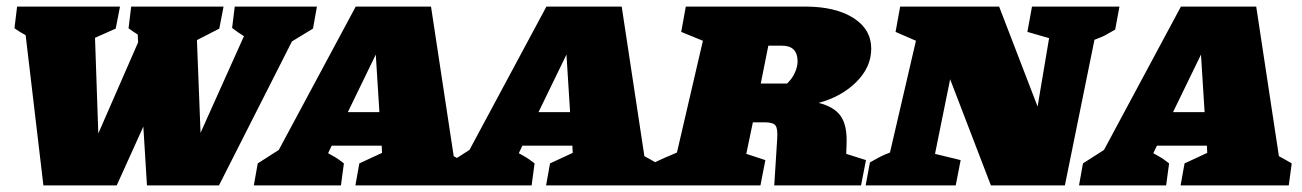

<svg xmlns="http://www.w3.org/2000/svg" viewBox="-20 -564 3959 584"><path d="M112 0 58 -457Q41 -466 24 -478L32 -544H345L332 -477L269 -449L279 -158L400 -435L399 -459Q384 -468 371 -478L379 -544H660L647 -477L579 -442L590 -160L722 -454Q704 -465 686 -479L694 -544H944L932 -477L868 -438L646 0H427L416 -179L335 0Z M1360 -89Q1371 -83 1380 -78Q1389 -73 1399 -67L1390 0H1061L1073 -67L1142 -99L1141 -121H989L978 -98Q992 -90 1000 -85.5Q1008 -81 1026 -67L1017 0H752L764 -67L828 -108L1062 -544H1291ZM1038 -223H1134L1123 -398Z M1940 -89Q1951 -83 1960 -78Q1969 -73 1979 -67L1970 0H1641L1653 -67L1722 -99L1721 -121H1569L1558 -98Q1572 -90 1580 -85.5Q1588 -81 1606 -67L1597 0H1332L1344 -67L1408 -108L1642 -544H1871ZM1618 -223H1714L1703 -398Z M1958 0 1971 -70Q1986 -77 2000.5 -83.5Q2015 -90 2039 -100L2118 -440L2052 -467L2066 -544H2429Q2521 -544 2575.5 -509.5Q2630 -475 2630 -416Q2630 -360 2585 -315Q2540 -270 2470 -251Q2518 -239 2537.5 -210.5Q2557 -182 2555 -128L2554 -96L2614 -77L2599 0H2335L2344 -142Q2346 -172 2339 -182Q2332 -192 2306 -192H2270L2250 -96L2308 -77L2293 0ZM2359 -425H2317L2294 -310H2374Q2390 -325 2398 -343.5Q2406 -362 2406 -377Q2406 -425 2359 -425Z M3119 -544H3385L3372 -474Q3359 -467 3346.5 -459.5Q3334 -452 3309 -443L3219 0H2994L2870 -323L2824 -96L2902 -77L2887 0H2613L2626 -70Q2640 -78 2654 -85.5Q2668 -93 2687 -100L2766 -440L2704 -467L2718 -544H3019L3136 -240L3171 -448L3105 -467Z M3870 -89Q3881 -83 3890 -78Q3899 -73 3909 -67L3900 0H3571L3583 -67L3652 -99L3651 -121H3499L3488 -98Q3502 -90 3510 -85.5Q3518 -81 3536 -67L3527 0H3262L3274 -67L3338 -108L3572 -544H3801ZM3548 -223H3644L3633 -398Z"/></svg>

Font: Piazzolla SC Black
Style: Italic
Weight: 900
Italic angle: -11.3°
Designer: Juan Pablo del Peral
Foundry: Huerta Tipografica
Version: Version 1.330